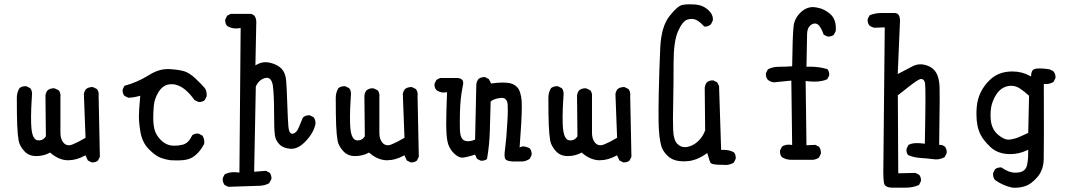

<svg xmlns="http://www.w3.org/2000/svg" viewBox="-20 -756 5040 903"><path d="M415 7.8Q430.7 7.8 440.9 -1L449.7 -18.6L443.8 -305.7L444.3 -311.5Q444.3 -327.1 435.5 -337.4L418 -346.2Q415 -346.7 412.1 -346.7Q409.2 -346.7 404.3 -345.7Q394 -344.2 384.8 -337.4Q376.5 -327.1 374.5 -313.5L382.3 -107.9Q346.7 -86.9 322.3 -77.1Q312.5 -72.8 303.7 -72.8Q289.6 -72.8 279.3 -84Q264.2 -101.1 264.2 -130.9V-299.8L264.6 -305.7Q264.6 -321.3 255.9 -331.5L237.3 -340.3Q234.9 -340.8 232.4 -340.8Q216.3 -340.8 204.1 -331.5Q195.8 -321.3 193.8 -307.1L195.8 -114.7Q192.4 -109.9 189 -106.4Q178.2 -95.7 163.6 -95.7Q155.3 -95.7 150.9 -97.9Q146.5 -100.1 144 -103Q131.3 -115.7 127.9 -151.9Q126 -171.4 126 -207.5Q126 -243.7 130.4 -310.1Q130.9 -313 130.9 -315.9Q130.9 -318.8 129.9 -323.2Q128.9 -333 122.1 -341.3L104.5 -350.1Q102.1 -350.6 99.6 -350.6Q83.5 -350.6 71.8 -341.8Q59.1 -321.3 59.1 -295.9Q59.1 -211.9 61 -166.3Q63 -120.6 67.6 -95Q72.3 -69.3 94.2 -45.4Q115.2 -22 149.9 -22Q184.6 -22 212.9 -37.1L215.3 -38.6L217.8 -36.6Q255.4 -4.4 295.4 -2.4Q298.8 -2.4 301.8 -2.4Q338.9 -2.4 377.9 -23.4L381.8 -25.9L393.1 -1.5L410.2 7.3Q412.6 7.8 415 7.8Z M633.3 -210.9Q633.3 -177.7 640.1 -137.7Q648.4 -86.9 678.7 -55.7Q709.5 -24.4 732.2 -15.4Q754.9 -6.3 782.7 -2.4Q795.9 -1.5 811.8 -1.5Q827.6 -1.5 844.5 -3.2Q861.3 -4.9 874.5 -10.7Q892.1 -18.1 909.4 -35.6Q926.8 -53.2 939.9 -78.6Q940.9 -83.5 940.9 -87.9Q940.9 -105 931.6 -118.7L914.1 -127.4Q911.6 -127.9 909.2 -127.9Q893.6 -127.9 883.3 -119.1Q867.2 -82 837.9 -75.2Q818.8 -70.8 800.8 -70.8Q781.2 -70.8 768.1 -76.2Q745.1 -85 725.1 -110.4Q711.4 -128.4 706.5 -147.5Q700.7 -172.4 700.7 -200.9Q700.7 -229.5 703.6 -260.5Q706.5 -291.5 725.6 -323.2Q745.6 -355.5 777.3 -359.4Q782.2 -359.9 786.1 -359.9Q790 -359.9 795.4 -359.6Q800.8 -359.4 808.6 -356.9Q852.1 -345.7 894.5 -285.6L912.1 -276.9Q914.6 -276.4 917 -276.4Q932.6 -276.4 942.9 -285.2L951.7 -302.7Q952.1 -306.2 952.1 -309.1Q952.1 -331.5 941.4 -343.8Q928.2 -359.4 899.9 -386.2Q871.6 -413.1 846.9 -420.7Q822.3 -428.2 775.4 -431.2Q772 -431.2 766.1 -431.2Q760.3 -431.2 750.5 -429.9Q740.7 -428.7 728.5 -425.3Q704.1 -418 678.2 -401.4Q625.5 -368.7 565.4 -352.5L557.1 -335.9Q556.6 -333.5 556.6 -331.1Q556.6 -315.4 565.4 -305.2L583 -296.4Q605.5 -296.4 633.8 -304.2L639.6 -305.7Q636.2 -270 634.8 -245.1Q633.3 -220.2 633.3 -210.9Z M1256.3 86.4Q1256.8 84 1256.8 81.1Q1256.8 78.1 1255.9 73.7Q1254.4 64 1248 56.2L1230.5 47.4L1175.3 51.8L1183.1 -348.6Q1195.8 -379.4 1225.1 -388.7Q1230.5 -390.1 1234.9 -390.1Q1244.1 -390.1 1251 -383.3Q1260.7 -373.5 1263.7 -350.6Q1269 -306.2 1269 -226.1Q1269 -146 1272.9 -119.6Q1276.4 -94.7 1294.9 -76.4Q1313.5 -58.1 1347.7 -56.2Q1349.6 -56.2 1351.1 -56.2Q1383.8 -56.2 1417.5 -91.8Q1454.1 -129.9 1463.4 -171.4Q1463.9 -174.3 1463.9 -176.8Q1463.9 -192.4 1455.1 -204.6L1437.5 -213.4Q1435.1 -213.9 1433.1 -213.9Q1417 -213.9 1404.8 -203.6Q1393.6 -176.8 1384.8 -155.8Q1375.5 -132.3 1358.9 -127.4Q1356.9 -127 1355 -127Q1339.4 -127 1336.4 -159.9Q1333.5 -192.9 1331.1 -268.6Q1328.6 -344.2 1325.7 -378.4Q1322.8 -414.1 1301.8 -435.1Q1283.7 -452.6 1252 -460.4Q1240.2 -463.4 1231.9 -463.4Q1223.6 -463.4 1218.8 -462.9Q1202.6 -460.4 1187.5 -452.1L1181.2 -448.2L1185.1 -639.2Q1185.5 -644 1185.5 -648.9Q1185.5 -672.9 1175.3 -683.1Q1169.4 -689 1159.7 -690.9H1065.4L1048.3 -682.1L1039.6 -665Q1039.1 -662.6 1039.1 -660.2Q1039.1 -644.5 1047.9 -634.3Q1066.9 -622.1 1090.3 -622.1Q1098.1 -622.1 1111.8 -624.5L1106 55.7Q1090.8 53.7 1081.1 53.7Q1056.2 53.7 1036.6 64L1027.8 81.1Q1027.3 83.5 1027.3 85.9Q1027.3 101.6 1036.1 113.8L1053.7 122.6L1201.7 117.7Q1225.6 116.7 1245.6 106Z M1915 7.8Q1930.7 7.8 1940.9 -1L1949.7 -18.6L1943.8 -305.7L1944.3 -311.5Q1944.3 -327.1 1935.5 -337.4L1918 -346.2Q1915 -346.7 1912.1 -346.7Q1909.2 -346.7 1904.3 -345.7Q1894 -344.2 1884.8 -337.4Q1876.5 -327.1 1874.5 -313.5L1882.3 -107.9Q1846.7 -86.9 1822.3 -77.1Q1812.5 -72.8 1803.7 -72.8Q1789.6 -72.8 1779.3 -84Q1764.2 -101.1 1764.2 -130.9V-299.8L1764.6 -305.7Q1764.6 -321.3 1755.9 -331.5L1737.3 -340.3Q1734.9 -340.8 1732.4 -340.8Q1716.3 -340.8 1704.1 -331.5Q1695.8 -321.3 1693.8 -307.1L1695.8 -114.7Q1692.4 -109.9 1689 -106.4Q1678.2 -95.7 1663.6 -95.7Q1655.3 -95.7 1650.9 -97.9Q1646.5 -100.1 1644 -103Q1631.3 -115.7 1627.9 -151.9Q1626 -171.4 1626 -207.5Q1626 -243.7 1630.4 -310.1Q1630.9 -313 1630.9 -315.9Q1630.9 -318.8 1629.9 -323.2Q1628.9 -333 1622.1 -341.3L1604.5 -350.1Q1602.1 -350.6 1599.6 -350.6Q1583.5 -350.6 1571.8 -341.8Q1559.1 -321.3 1559.1 -295.9Q1559.1 -211.9 1561 -166.3Q1563 -120.6 1567.6 -95Q1572.3 -69.3 1594.2 -45.4Q1615.2 -22 1649.9 -22Q1684.6 -22 1712.9 -37.1L1715.3 -38.6L1717.8 -36.6Q1755.4 -4.4 1795.4 -2.4Q1798.8 -2.4 1801.8 -2.4Q1838.9 -2.4 1877.9 -23.4L1881.8 -25.9L1893.1 -1.5L1910.2 7.3Q1912.6 7.8 1915 7.8Z M2333.5 -295.4Q2336.4 -295.9 2340.1 -295.9Q2343.8 -295.9 2348.9 -294.7Q2354 -293.5 2358.4 -288.6Q2367.2 -280.3 2367.7 -261.2Q2368.2 -250 2368.2 -232.4Q2368.2 -214.8 2366.2 -183.1Q2362.3 -107.4 2355 -51.8Q2353 -39.1 2353 -28.3Q2353 -11.2 2358.4 -5.9Q2366.2 2 2391.6 3.4H2436Q2451.7 3.4 2471.2 -8.8L2480 -26.4Q2480.5 -29.3 2480.5 -33.7Q2480.5 -38.1 2478.5 -44.9Q2476.6 -51.8 2471.7 -58.1Q2453.6 -67.4 2441.4 -67.4Q2435.1 -67.4 2430.7 -65.4L2423.8 -62Q2434.1 -195.8 2434.1 -252.9Q2434.1 -268.6 2433.6 -278.8Q2430.2 -328.1 2411.6 -346.7Q2394.5 -364.3 2365.7 -366.7Q2355.5 -367.7 2344.2 -367.7Q2320.8 -367.7 2289.6 -363.3L2278.8 -384.3L2261.7 -393.1Q2258.8 -393.6 2255.9 -393.6Q2252.9 -393.6 2248.5 -392.6Q2238.8 -391.1 2230.5 -384.8Q2222.2 -374 2220.2 -359.9L2214.4 -99.6L2211.9 -98.6Q2195.8 -91.8 2182.1 -91.8Q2165 -91.8 2156.2 -100.6Q2144 -112.8 2143.1 -145.5Q2142.6 -165.5 2142.6 -184.8Q2142.6 -204.1 2143.3 -231.7Q2144 -259.3 2147 -289.6Q2149.9 -319.8 2157.2 -355Q2158.7 -360.8 2158.7 -363.8Q2158.7 -366.7 2158.4 -367.9Q2158.2 -369.1 2158 -370.8Q2157.7 -372.6 2157.2 -374Q2156.7 -375.5 2156.2 -377Q2150.9 -386.7 2134.3 -389.2H2049.8L2032.7 -380.4L2023.9 -363.3Q2023.4 -360.4 2023.4 -356Q2023.4 -351.6 2025.4 -345Q2027.3 -338.4 2032.2 -332.5Q2048.3 -320.8 2067.4 -320.8Q2072.3 -320.8 2082.5 -322.3Q2078.6 -223.1 2078.6 -172.9Q2078.6 -157.2 2079.1 -146Q2080.6 -97.7 2088.9 -75.2Q2097.7 -51.3 2115.2 -34.7Q2136.2 -14.6 2152.8 -14.6Q2169.4 -14.6 2214.4 -28.8L2223.1 -9.3L2240.2 -0.5Q2242.7 0 2245.1 0Q2260.3 0 2270.5 -8.3Q2281.7 -72.8 2283.7 -139.6L2287.6 -278.3L2289.1 -279.8Q2303.7 -291.5 2333.5 -295.4Z M2915 7.8Q2930.7 7.8 2940.9 -1L2949.7 -18.6L2943.8 -305.7L2944.3 -311.5Q2944.3 -327.1 2935.5 -337.4L2918 -346.2Q2915 -346.7 2912.1 -346.7Q2909.2 -346.7 2904.3 -345.7Q2894 -344.2 2884.8 -337.4Q2876.5 -327.1 2874.5 -313.5L2882.3 -107.9Q2846.7 -86.9 2822.3 -77.1Q2812.5 -72.8 2803.7 -72.8Q2789.6 -72.8 2779.3 -84Q2764.2 -101.1 2764.2 -130.9V-299.8L2764.6 -305.7Q2764.6 -321.3 2755.9 -331.5L2737.3 -340.3Q2734.9 -340.8 2732.4 -340.8Q2716.3 -340.8 2704.1 -331.5Q2695.8 -321.3 2693.8 -307.1L2695.8 -114.7Q2692.4 -109.9 2689 -106.4Q2678.2 -95.7 2663.6 -95.7Q2655.3 -95.7 2650.9 -97.9Q2646.5 -100.1 2644 -103Q2631.3 -115.7 2627.9 -151.9Q2626 -171.4 2626 -207.5Q2626 -243.7 2630.4 -310.1Q2630.9 -313 2630.9 -315.9Q2630.9 -318.8 2629.9 -323.2Q2628.9 -333 2622.1 -341.3L2604.5 -350.1Q2602.1 -350.6 2599.6 -350.6Q2583.5 -350.6 2571.8 -341.8Q2559.1 -321.3 2559.1 -295.9Q2559.1 -211.9 2561 -166.3Q2563 -120.6 2567.6 -95Q2572.3 -69.3 2594.2 -45.4Q2615.2 -22 2649.9 -22Q2684.6 -22 2712.9 -37.1L2715.3 -38.6L2717.8 -36.6Q2755.4 -4.4 2795.4 -2.4Q2798.8 -2.4 2801.8 -2.4Q2838.9 -2.4 2877.9 -23.4L2881.8 -25.9L2893.1 -1.5L2910.2 7.3Q2912.6 7.8 2915 7.8Z M3380.4 19Q3386.2 20 3390.9 20Q3395.5 20 3401.6 19.3Q3407.7 18.6 3415.8 15.9Q3423.8 13.2 3431.2 8.8L3439.9 -8.8Q3440.4 -11.2 3440.4 -13.7Q3440.4 -29.3 3431.6 -39.6Q3410.6 -51.3 3383.8 -51.3Q3379.9 -51.3 3371.6 -50.8L3361.8 -351.6L3353 -368.7L3335.9 -377.4Q3333 -377.9 3330.8 -377.9Q3328.6 -377.9 3325.4 -377.7Q3322.3 -377.4 3318.4 -376Q3311 -374 3304.7 -369.1Q3296.4 -358.4 3294.4 -344.2L3296.4 -142.6Q3285.2 -111.8 3261.7 -90.3Q3238.3 -69.3 3211.4 -64.9Q3206.5 -64 3201.7 -64Q3180.7 -64 3166 -79.1Q3147.9 -96.7 3146 -144Q3145 -166.5 3145 -199.2Q3145 -231.9 3146.5 -295.2Q3147.9 -358.4 3147.9 -459.5Q3147.9 -561.5 3168.9 -608.9Q3189.9 -656.7 3213.4 -664.1Q3223.6 -667 3234.4 -667Q3260.7 -667 3292 -631.3Q3293.9 -630.9 3296.9 -630.9Q3299.8 -630.9 3304.7 -631.8Q3314.5 -633.8 3323.7 -641.6L3332.5 -659.7Q3333 -662.6 3333 -665.5Q3333 -689 3311.5 -708.5Q3286.1 -731.9 3250 -734.9Q3236.3 -735.8 3220.2 -735.8Q3204.1 -735.8 3189.5 -732.9Q3166.5 -728.5 3128.4 -679.9Q3090.3 -631.3 3085.4 -533.9Q3080.6 -436.5 3078.1 -313Q3077.1 -261.2 3077.1 -238.8Q3077.1 -170.4 3078.6 -149.2Q3080.1 -127.9 3081.5 -114.7Q3085 -88.9 3089.4 -71.8Q3095.7 -47.4 3118.2 -24.4Q3140.6 -2.4 3174.3 1.5Q3186 2.9 3193.8 2.9Q3218.8 2.9 3238.8 -2.4Q3268.6 -9.8 3301.3 -32.7L3306.2 -36.6Q3313.5 -10.3 3316.7 -2Q3319.8 6.3 3320.8 7.8Q3321.8 10.3 3322.3 10.7Q3326.2 14.6 3338.1 16.8Q3350.1 19 3372.1 19Q3376 19 3377.9 19Z M3840.8 -37.6Q3840.8 -53.7 3832 -65.9L3814.5 -74.7L3772.9 -72.8L3769 -375Q3793.5 -372.1 3810.1 -372.1Q3846.2 -372.1 3870.6 -383.3L3879.4 -400.4Q3879.9 -403.3 3879.9 -407.7Q3879.9 -412.1 3877.9 -418.5Q3876 -424.8 3871.6 -430.7Q3833.5 -442.4 3790 -442.4Q3783.7 -442.4 3772.9 -441.9Q3774.9 -572.3 3775.9 -598.6Q3776.9 -627.4 3795.9 -640.1Q3804.2 -645.5 3812.5 -645.5Q3823.2 -645.5 3831.5 -636.2Q3844.2 -621.6 3854 -592.8L3871.1 -584.5Q3873.5 -584 3876 -584Q3891.6 -584 3901.9 -592.8L3910.6 -610.4Q3911.1 -616.2 3911.1 -622.1Q3911.1 -665.5 3886.7 -688Q3858.4 -714.8 3818.4 -721.2Q3810.5 -722.7 3804.2 -722.7Q3770.5 -722.7 3743.7 -695.8Q3716.8 -668.9 3712.4 -633.3Q3707.5 -593.3 3705.6 -444.3Q3671.9 -441.9 3642.6 -441.9Q3613.3 -441.9 3591.3 -429.7L3582.5 -412.1Q3582 -409.2 3582 -404.8Q3582 -400.4 3584 -393.8Q3585.9 -387.2 3590.8 -380.9Q3603.5 -370.6 3619.1 -368.7L3701.7 -377L3705.6 -74.2Q3694.8 -75.7 3689.5 -75.7Q3671.4 -75.7 3657.7 -66.4L3648.9 -48.8Q3648.4 -45.9 3648.4 -43.5Q3648.4 -27.3 3657.2 -17.1Q3676.8 -4.4 3702.1 -4.4Q3705.6 -4.4 3708.5 -4.4H3709H3804.2Q3819.3 -6.3 3831.5 -14.6L3840.3 -32.2Q3840.8 -35.2 3840.8 -37.6Z M4141.1 -627.4Q4134.3 48.8 4134.3 55.2Q4134.3 83 4137.2 103.5Q4138.2 111.8 4143.6 116.7Q4152.8 126 4173.8 126.5H4241.7Q4274.4 126.5 4302.2 113.8L4311 96.7Q4311.5 94.2 4311.5 91.8Q4311.5 76.2 4302.7 65.9L4285.2 57.1L4204.6 59.1L4202.6 -307.6Q4268.1 -360.4 4291.5 -375.5Q4299.8 -380.9 4304.2 -382.6Q4308.6 -384.3 4311 -384.3Q4313.5 -384.3 4314.9 -384.3Q4327.1 -382.8 4330.6 -364.3Q4332.5 -354 4332.5 -290.3Q4332.5 -226.6 4329.6 -80.1Q4307.1 -83 4293.5 -83Q4267.1 -83 4252.4 -74.2L4243.7 -56.2Q4243.2 -53.2 4243.2 -49.8Q4243.2 -35.6 4251.5 -26.4Q4277.8 -15.1 4308.1 -13.2Q4339.4 -11.2 4370.6 -7.3Q4376.5 -6.3 4382.3 -6.3Q4404.8 -6.3 4423.3 -17.6L4432.1 -35.2Q4432.6 -38.1 4432.6 -42.5Q4432.6 -46.9 4430.7 -53.5Q4428.7 -60.1 4423.8 -66.4Q4413.1 -74.7 4401.4 -74.7H4397Q4399.4 -225.6 4399.4 -278.3Q4399.4 -331.1 4398.9 -347.2Q4396.5 -403.8 4372.1 -428.2Q4356.9 -443.8 4332.5 -450.2Q4320.3 -453.6 4310.1 -453.6Q4290 -453.6 4272 -444.3L4202.1 -407.7Q4212.9 -656.2 4212.9 -658.9Q4212.9 -661.6 4212.4 -667.5Q4209.5 -694.3 4187.5 -694.8H4125Q4095.7 -694.8 4069.8 -684.1L4061 -667Q4060.5 -664.6 4060.5 -662.1Q4060.5 -646.5 4069.3 -635.7Q4080.1 -627.4 4093.8 -625.5Z M4740.7 126.5Q4746.6 127 4754.4 127Q4777.8 127 4800.8 119.6Q4828.6 111.3 4857.9 78.1Q4887.2 44.9 4888.7 -5.9Q4889.6 -37.6 4889.6 -137.5Q4889.6 -237.3 4889.2 -361.3Q4897 -360.8 4899.9 -360.8Q4919.4 -360.8 4935.1 -371.1L4943.8 -388.7Q4944.3 -391.1 4944.3 -393.1Q4944.3 -409.2 4933.6 -421.4L4915.5 -430.2Q4888.2 -434.1 4873.3 -434.1Q4858.4 -434.1 4850.1 -432.6Q4842.8 -431.2 4837.9 -426.8Q4830.6 -419.4 4829.6 -402.8L4829.1 -396L4823.2 -399.4Q4786.6 -419.9 4740.7 -419.9Q4713.9 -419.9 4689.9 -412.6Q4658.7 -403.3 4632.8 -377.7Q4606.9 -352.1 4591.8 -320.6Q4576.7 -289.1 4573.7 -252.4Q4572.3 -236.8 4572.3 -219.2Q4572.3 -160.6 4591.8 -122.6Q4605 -96.2 4636.7 -65.9Q4672.4 -31.2 4731 -31.2Q4771.5 -31.2 4809.6 -48.8L4815.9 -51.8V-44.9Q4815.9 14.6 4805.2 34.2Q4793.5 55.2 4758.8 56.2Q4757.8 56.2 4756.3 56.2Q4724.1 56.2 4689.9 31.7Q4687.5 31.2 4684.6 31.2Q4681.6 31.2 4677.2 32.2Q4667.5 33.7 4659.7 40L4650.9 57.6Q4650.4 60.1 4650.4 62.5Q4650.4 78.6 4659.2 90.3Q4697.3 117.2 4740.7 126.5ZM4710.9 -101.1Q4694.8 -105 4673.8 -122.6Q4642.1 -149.4 4639.2 -198.7Q4638.7 -208 4638.7 -216.3Q4638.7 -253.9 4649.9 -280.8Q4663.1 -314 4682.1 -331.5Q4701.2 -349.1 4727.1 -352.1Q4731.4 -352.5 4736.3 -352.5Q4756.8 -352.5 4775.4 -340.8Q4796.9 -326.7 4819.8 -305.7L4815.9 -130.9L4774.9 -112.3Q4764.2 -107.4 4752.9 -104.5Q4741.7 -101.6 4734.4 -100.3Q4727.1 -99.1 4722.7 -99.1Q4718.3 -99.1 4710.9 -101.1Z"/></svg>

Font: Bakudai
Style: Light
Weight: 300
Version: Version 1.48